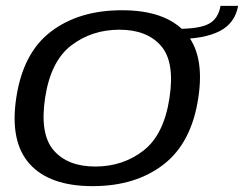

<svg xmlns="http://www.w3.org/2000/svg" viewBox="-20 -631 834 656"><path d="M296.5 5Q149.5 5 81.2 -71Q13 -147 35.5 -296.5Q58.5 -450.5 154.2 -523.2Q250 -596 396.5 -596Q544 -596 612.2 -521.2Q680.5 -446.5 657.5 -296.5Q634.5 -143 538.8 -69Q443 5 296.5 5ZM305.5 -62Q399.5 -62 469.8 -116.2Q540 -170.5 559 -296Q578 -419.5 530 -474.5Q482 -529.5 388 -529.5Q294 -529.5 223.5 -475.8Q153 -422 134 -296Q115.5 -172.5 163.5 -117.2Q211.5 -62 305.5 -62ZM588 -532.5Q661 -532.5 693.2 -549.5Q725.5 -566.5 733.5 -611H793.5Q783 -551.5 730.2 -524.5Q677.5 -497.5 582 -497.5Z"/></svg>

Font: Anybody ExtraExpanded Regular
Style: Italic
Weight: 400
Width: 8
Italic angle: -10°
Designer: Tyler Finck
Foundry: Etcetera Type Company
Version: Version 1.010; ttfautohint (v1.8.3) -l 8 -r 50 -G 200 -x 14 